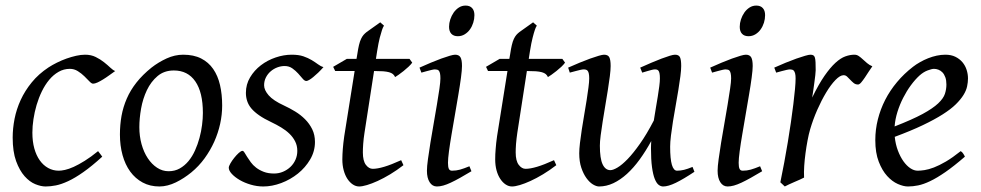

<svg xmlns="http://www.w3.org/2000/svg" viewBox="-20 -655 3551 695"><path d="M397 -397.9Q386.7 -390.6 375.2 -382.3Q363.8 -374 353 -367.4Q342.3 -360.8 332.8 -356.4Q323.2 -352.1 316.9 -352.1Q311.5 -352.1 303.7 -360.4Q295.9 -368.7 285.4 -378.9Q274.9 -389.2 261.7 -397.5Q248.5 -405.8 232.9 -405.8Q210.9 -405.8 192.1 -395Q173.3 -384.3 158.2 -366.2Q143.1 -348.1 131.6 -324.5Q120.1 -300.8 112.5 -275.1Q105 -249.5 101.1 -223.6Q97.2 -197.8 97.2 -174.8Q97.2 -143.1 104.2 -117.7Q111.3 -92.3 124 -74.5Q136.7 -56.6 154.3 -46.9Q171.9 -37.1 192.9 -37.1Q201.7 -37.1 215.3 -40Q229 -43 246.8 -51Q264.6 -59.1 286.6 -72.8Q308.6 -86.4 335 -107.9Q338.9 -102.5 343.3 -97.2Q347.7 -91.8 350.1 -87.9Q312 -53.2 281.7 -32Q251.5 -10.7 226.8 0.7Q202.1 12.2 182.4 16.1Q162.6 20 145 20Q128.4 20 107.9 11.7Q87.4 3.4 69.1 -17.1Q50.8 -37.6 38.3 -71.8Q25.9 -106 25.9 -157.2Q25.9 -189.9 32.7 -224.9Q39.6 -259.8 54.9 -293.2Q70.3 -326.7 95 -356.9Q119.6 -387.2 155.8 -411.1Q169.4 -419.9 186 -428.2Q202.6 -436.5 220.5 -442.9Q238.3 -449.2 255.6 -453.1Q272.9 -457 288.1 -457Q309.6 -457 326.4 -448.7Q343.3 -440.4 356.4 -429.9Q369.6 -419.4 379.6 -409.9Q389.6 -400.4 397 -397.9Z M714.4 -246.1Q714.4 -320.8 687 -360.4Q659.7 -399.9 609.4 -399.9Q574.2 -399.9 550.3 -379.6Q526.4 -359.4 511.7 -328.6Q497.1 -297.9 490.7 -262Q484.4 -226.1 484.4 -194.8Q484.4 -162.1 492.4 -133.1Q500.5 -104 514.9 -82.3Q529.3 -60.5 548.6 -47.9Q567.9 -35.2 590.3 -35.2Q612.8 -35.2 630.6 -45.2Q648.4 -55.2 662.4 -72Q676.3 -88.9 686 -110.6Q695.8 -132.3 702.1 -155.8Q708.5 -179.2 711.4 -202.6Q714.4 -226.1 714.4 -246.1ZM784.2 -272.9Q784.2 -240.2 776.9 -206.8Q769.5 -173.3 755.4 -141.8Q741.2 -110.4 720.5 -81.8Q699.7 -53.2 672.4 -30.8Q659.7 -20.5 645.5 -11.2Q631.3 -2 616.7 5.1Q602.1 12.2 586.9 16.1Q571.8 20 557.1 20Q522.9 20 496.3 5.6Q469.7 -8.8 451.4 -33.9Q433.1 -59.1 423.6 -93.5Q414.1 -127.9 414.1 -168Q414.1 -203.1 419.9 -235.6Q425.8 -268.1 439 -298.3Q452.1 -328.6 474.1 -356.4Q496.1 -384.3 528.3 -410.2Q553.2 -429.7 583 -443.4Q612.8 -457 643.1 -457Q681.2 -457 708 -443.4Q734.9 -429.7 751.7 -405.3Q768.6 -380.9 776.4 -347.2Q784.2 -313.5 784.2 -272.9Z M1150.9 -412.1Q1141.1 -400.9 1131.6 -391.8Q1122.1 -382.8 1113.8 -376Q1105.5 -369.1 1098.9 -365.5Q1092.3 -361.8 1088.9 -361.8Q1082.5 -361.8 1075.4 -370.4Q1068.4 -378.9 1059.3 -388.9Q1050.3 -398.9 1038.3 -407.5Q1026.4 -416 1010.3 -416Q996.6 -416 983.4 -410.9Q970.2 -405.8 959.7 -396.7Q949.2 -387.7 942.6 -374.8Q936 -361.8 936 -346.2Q936 -329.1 952.4 -310.1Q968.8 -291 1008.3 -272.9Q1028.3 -263.7 1048.3 -251.5Q1068.4 -239.3 1084.2 -223.4Q1100.1 -207.5 1110.1 -187.3Q1120.1 -167 1120.1 -141.1Q1120.1 -107.4 1102.8 -77.9Q1085.4 -48.3 1058.3 -26.6Q1031.2 -4.9 998 7.6Q964.8 20 933.1 20Q910.2 20 887.7 13.4Q865.2 6.8 847.7 -3.4Q830.1 -13.7 819.1 -25.6Q808.1 -37.6 808.1 -47.9Q808.1 -53.2 814 -63.5Q819.8 -73.7 827.9 -83.7Q835.9 -93.8 844.2 -101.3Q852.5 -108.9 857.9 -108.9Q861.3 -108.9 865 -102.8Q868.7 -96.7 874.3 -87.6Q879.9 -78.6 887.7 -67.9Q895.5 -57.1 907.2 -48.1Q918.9 -39.1 934.8 -33Q950.7 -26.9 972.2 -26.9Q989.3 -26.9 1004.6 -33.4Q1020 -40 1031.5 -51Q1043 -62 1049.6 -76.9Q1056.2 -91.8 1056.2 -108.9Q1056.2 -127.9 1048.3 -143.3Q1040.5 -158.7 1027.6 -171.1Q1014.6 -183.6 997.6 -193.8Q980.5 -204.1 961.9 -212.9Q936 -225.1 918.5 -237.3Q900.9 -249.5 890.1 -262.2Q879.4 -274.9 874.8 -289.1Q870.1 -303.2 870.1 -318.8Q870.1 -349.6 885.3 -375Q900.4 -400.4 924.3 -418.7Q948.2 -437 977.8 -447Q1007.3 -457 1036.1 -457Q1061 -457 1078.1 -451.2Q1095.2 -445.3 1108.2 -437.5Q1121.1 -429.7 1130.9 -422.4Q1140.6 -415 1150.9 -412.1Z M1440.4 -57.1Q1416.5 -38.6 1392.6 -24.2Q1368.7 -9.8 1347.2 0Q1325.7 9.8 1308.3 14.9Q1291 20 1280.3 20Q1268.1 20 1257.1 12.7Q1246.1 5.4 1237.5 -7.6Q1229 -20.5 1224.1 -38.6Q1219.2 -56.6 1219.2 -78.1Q1219.2 -87.4 1219.7 -96.7Q1220.2 -106 1220.9 -116Q1221.7 -126 1222.9 -137.2Q1224.1 -148.4 1226.1 -162.1L1263.7 -397.9H1193.4L1186 -413.1L1235.4 -441.9H1270.5L1273.4 -459Q1276.4 -479 1279.5 -492.2Q1282.7 -505.4 1286.9 -514.2Q1291 -522.9 1295.9 -528.6Q1300.8 -534.2 1307.1 -539.1L1356.4 -574.2L1370.1 -562Q1370.1 -562 1368.2 -559.1Q1366.2 -556.2 1362.8 -546.4Q1359.4 -536.6 1354.7 -518.6Q1350.1 -500.5 1345.2 -470.2L1340.8 -441.9H1462.4L1472.2 -428.2Q1467.3 -421.4 1458.7 -413.3Q1450.2 -405.3 1440.9 -397.9Q1431.6 -390.6 1423.1 -384.5Q1414.6 -378.4 1410.2 -376Q1407.2 -382.8 1402.1 -387Q1397 -391.1 1388.2 -393.6Q1379.4 -396 1366.5 -397Q1353.5 -397.9 1335.4 -397.9H1334L1299.3 -173.8Q1297.9 -164.6 1296.6 -154.1Q1295.4 -143.6 1294.7 -134Q1293.9 -124.5 1293.7 -116.2Q1293.5 -107.9 1293.5 -103Q1293.5 -72.8 1304.4 -58.3Q1315.4 -43.9 1329.1 -43.9Q1346.2 -43.9 1370.8 -51.3Q1395.5 -58.6 1432.1 -75.2L1440.4 -57.1Z M1697.3 -600.1Q1697.3 -586.4 1693.1 -573Q1689 -559.6 1681.2 -548.6Q1673.3 -537.6 1662.1 -530.8Q1650.9 -523.9 1637.2 -523.9Q1622.1 -523.9 1613.8 -532.7Q1605.5 -541.5 1605.5 -558.1Q1605.5 -571.3 1609.9 -584.7Q1614.3 -598.1 1622.1 -609.4Q1629.9 -620.6 1640.9 -627.7Q1651.9 -634.8 1665.5 -634.8Q1680.7 -634.8 1689 -625.7Q1697.3 -616.7 1697.3 -600.1ZM1686.5 -35.2Q1663.6 -21.5 1645.3 -11.2Q1627 -1 1611.8 6.1Q1596.7 13.2 1584.5 16.6Q1572.3 20 1561.5 20Q1544.9 20 1535.2 4.6Q1525.4 -10.7 1525.4 -37.1Q1525.4 -51.8 1529.1 -78.9Q1532.7 -106 1538.1 -138.9Q1543.5 -171.9 1549.8 -207.8Q1556.2 -243.7 1561.5 -276.1Q1566.9 -308.6 1570.6 -333.7Q1574.2 -358.9 1574.2 -371.1Q1574.2 -382.3 1572.8 -388.9Q1571.3 -395.5 1568.8 -398.7Q1566.4 -401.9 1562.5 -402.8Q1558.6 -403.8 1554.2 -403.8Q1550.3 -403.8 1542 -401.9Q1533.7 -399.9 1525.6 -397.7Q1517.6 -395.5 1511.5 -393.8Q1505.4 -392.1 1505.4 -392.1L1498.5 -410.2Q1519 -419.4 1539.3 -428Q1559.6 -436.5 1577.1 -442.9Q1594.7 -449.2 1607.9 -453.1Q1621.1 -457 1627.4 -457Q1641.1 -457 1646.7 -447.8Q1652.3 -438.5 1652.3 -416Q1652.3 -401.9 1648.7 -374.3Q1645 -346.7 1639.2 -312.5Q1633.3 -278.3 1627 -241Q1620.6 -203.6 1614.7 -169.4Q1608.9 -135.3 1605.2 -107.7Q1601.6 -80.1 1601.6 -65.9Q1601.6 -50.8 1604.7 -43.9Q1607.9 -37.1 1616.2 -37.1Q1631.3 -37.1 1645.3 -41Q1659.2 -44.9 1679.2 -53.2L1686.5 -35.2Z M1993.7 -57.1Q1969.7 -38.6 1945.8 -24.2Q1921.9 -9.8 1900.4 0Q1878.9 9.8 1861.6 14.9Q1844.2 20 1833.5 20Q1821.3 20 1810.3 12.7Q1799.3 5.4 1790.8 -7.6Q1782.2 -20.5 1777.3 -38.6Q1772.5 -56.6 1772.5 -78.1Q1772.5 -87.4 1772.9 -96.7Q1773.4 -106 1774.2 -116Q1774.9 -126 1776.1 -137.2Q1777.3 -148.4 1779.3 -162.1L1816.9 -397.9H1746.6L1739.3 -413.1L1788.6 -441.9H1823.7L1826.7 -459Q1829.6 -479 1832.8 -492.2Q1835.9 -505.4 1840.1 -514.2Q1844.2 -522.9 1849.1 -528.6Q1854 -534.2 1860.4 -539.1L1909.7 -574.2L1923.3 -562Q1923.3 -562 1921.4 -559.1Q1919.4 -556.2 1916 -546.4Q1912.6 -536.6 1908 -518.6Q1903.3 -500.5 1898.4 -470.2L1894 -441.9H2015.6L2025.4 -428.2Q2020.5 -421.4 2012 -413.3Q2003.4 -405.3 1994.1 -397.9Q1984.9 -390.6 1976.3 -384.5Q1967.8 -378.4 1963.4 -376Q1960.4 -382.8 1955.3 -387Q1950.2 -391.1 1941.4 -393.6Q1932.6 -396 1919.7 -397Q1906.7 -397.9 1888.7 -397.9H1887.2L1852.5 -173.8Q1851.1 -164.6 1849.9 -154.1Q1848.6 -143.6 1847.9 -134Q1847.2 -124.5 1846.9 -116.2Q1846.7 -107.9 1846.7 -103Q1846.7 -72.8 1857.7 -58.3Q1868.7 -43.9 1882.3 -43.9Q1899.4 -43.9 1924.1 -51.3Q1948.7 -58.6 1985.4 -75.2L1993.7 -57.1Z M2493.7 -33.2Q2454.1 -6.8 2426.5 6.6Q2398.9 20 2380.4 20Q2372.1 20 2364.3 14.2Q2356.4 8.3 2350.1 -7.3Q2343.8 -22.9 2340.1 -50Q2336.4 -77.1 2336.4 -119.1Q2336.4 -124.5 2336.7 -131.1Q2336.9 -137.7 2337.4 -144.5Q2317.4 -107.9 2295.4 -77.6Q2273.4 -47.4 2249.5 -25.6Q2225.6 -3.9 2200.2 8.1Q2174.8 20 2148.4 20Q2138.7 20 2126.2 12.5Q2113.8 4.9 2102.8 -10.3Q2091.8 -25.4 2084.2 -47.9Q2076.7 -70.3 2076.7 -100.1Q2076.7 -114.7 2079.3 -137.2Q2082 -159.7 2085.9 -185.5Q2089.8 -211.4 2094.7 -239.3Q2099.6 -267.1 2103.5 -292.5Q2107.4 -317.9 2110.1 -338.4Q2112.8 -358.9 2112.8 -371.1Q2112.8 -382.3 2111.3 -388.9Q2109.9 -395.5 2107.2 -398.7Q2104.5 -401.9 2100.8 -402.8Q2097.2 -403.8 2092.8 -403.8Q2088.4 -403.8 2080.1 -401.9Q2071.8 -399.9 2063.5 -397.7Q2055.2 -395.5 2048.8 -393.8Q2042.5 -392.1 2042.5 -392.1L2036.6 -410.2Q2057.1 -419.4 2077.9 -428Q2098.6 -436.5 2116.2 -442.9Q2133.8 -449.2 2147.2 -453.1Q2160.6 -457 2166.5 -457Q2180.7 -457 2185.5 -447.8Q2190.4 -438.5 2190.4 -416Q2190.4 -401.9 2187.5 -378.9Q2184.6 -356 2180.2 -328.6Q2175.8 -301.3 2170.9 -272Q2166 -242.7 2161.6 -215.3Q2157.2 -188 2154.3 -165Q2151.4 -142.1 2151.4 -127.9Q2151.4 -81.1 2161.4 -60.1Q2171.4 -39.1 2189.5 -39.1Q2199.2 -39.1 2215.3 -48.6Q2231.4 -58.1 2252 -79.3Q2272.5 -100.6 2296.6 -134.8Q2320.8 -168.9 2346.7 -218.8Q2350.1 -241.2 2354 -263.7Q2357.9 -286.1 2361.1 -306.2Q2364.3 -326.2 2366.5 -343Q2368.7 -359.9 2368.7 -371.1Q2368.7 -382.3 2367.4 -388.9Q2366.2 -395.5 2363.8 -398.7Q2361.3 -401.9 2358.2 -402.8Q2355 -403.8 2350.6 -403.8Q2346.2 -403.8 2338.6 -401.9Q2331.1 -399.9 2323.5 -397.7Q2315.9 -395.5 2310.3 -393.8Q2304.7 -392.1 2304.7 -392.1L2297.4 -410.2Q2317.9 -419.4 2337.9 -428Q2357.9 -436.5 2374.8 -442.9Q2391.6 -449.2 2404.3 -453.1Q2417 -457 2423.3 -457Q2437 -457 2441.4 -447.8Q2445.8 -438.5 2445.8 -416Q2445.8 -401.9 2442.9 -379.2Q2439.9 -356.4 2435.5 -329.3Q2431.2 -302.2 2425.8 -272.7Q2420.4 -243.2 2416 -215.6Q2411.6 -188 2408.7 -164.1Q2405.8 -140.1 2405.8 -124Q2405.8 -79.6 2412.1 -58.3Q2418.5 -37.1 2430.7 -37.1Q2443.4 -37.1 2456.3 -40.3Q2469.2 -43.5 2486.8 -50.8L2493.7 -33.2Z M2749.5 -600.1Q2749.5 -586.4 2745.4 -573Q2741.2 -559.6 2733.4 -548.6Q2725.6 -537.6 2714.4 -530.8Q2703.1 -523.9 2689.5 -523.9Q2674.3 -523.9 2666 -532.7Q2657.7 -541.5 2657.7 -558.1Q2657.7 -571.3 2662.1 -584.7Q2666.5 -598.1 2674.3 -609.4Q2682.1 -620.6 2693.1 -627.7Q2704.1 -634.8 2717.8 -634.8Q2732.9 -634.8 2741.2 -625.7Q2749.5 -616.7 2749.5 -600.1ZM2738.8 -35.2Q2715.8 -21.5 2697.5 -11.2Q2679.2 -1 2664.1 6.1Q2648.9 13.2 2636.7 16.6Q2624.5 20 2613.8 20Q2597.2 20 2587.4 4.6Q2577.6 -10.7 2577.6 -37.1Q2577.6 -51.8 2581.3 -78.9Q2585 -106 2590.3 -138.9Q2595.7 -171.9 2602.1 -207.8Q2608.4 -243.7 2613.8 -276.1Q2619.1 -308.6 2622.8 -333.7Q2626.5 -358.9 2626.5 -371.1Q2626.5 -382.3 2625 -388.9Q2623.5 -395.5 2621.1 -398.7Q2618.7 -401.9 2614.7 -402.8Q2610.8 -403.8 2606.4 -403.8Q2602.5 -403.8 2594.2 -401.9Q2585.9 -399.9 2577.9 -397.7Q2569.8 -395.5 2563.7 -393.8Q2557.6 -392.1 2557.6 -392.1L2550.8 -410.2Q2571.3 -419.4 2591.6 -428Q2611.8 -436.5 2629.4 -442.9Q2647 -449.2 2660.2 -453.1Q2673.3 -457 2679.7 -457Q2693.4 -457 2699 -447.8Q2704.6 -438.5 2704.6 -416Q2704.6 -401.9 2700.9 -374.3Q2697.3 -346.7 2691.4 -312.5Q2685.5 -278.3 2679.2 -241Q2672.9 -203.6 2667 -169.4Q2661.1 -135.3 2657.5 -107.7Q2653.8 -80.1 2653.8 -65.9Q2653.8 -50.8 2657 -43.9Q2660.2 -37.1 2668.5 -37.1Q2683.6 -37.1 2697.5 -41Q2711.4 -44.9 2731.4 -53.2L2738.8 -35.2Z M3137.7 -415Q3131.8 -407.2 3124.8 -396Q3117.7 -384.8 3110.6 -374.3Q3103.5 -363.8 3097.2 -356.4Q3090.8 -349.1 3085.9 -349.1Q3076.7 -349.1 3070.1 -354.5Q3063.5 -359.9 3057.9 -366Q3052.2 -372.1 3046.6 -377.4Q3041 -382.8 3033.7 -382.8Q3021 -382.8 3004.2 -365.5Q2987.3 -348.1 2970.5 -320.1Q2953.6 -292 2938.2 -257.1Q2922.9 -222.2 2912.6 -187Q2907.2 -168.5 2903.1 -146.2Q2898.9 -124 2895.8 -100.6Q2892.6 -77.1 2891.1 -54.4Q2889.6 -31.7 2890.6 -12.2Q2884.3 -8.8 2874.8 -4.6Q2865.2 -0.5 2855.2 3.9Q2845.2 8.3 2835.9 12.5Q2826.7 16.6 2820.8 20L2804.7 4.9Q2812 -29.8 2818.8 -66.9Q2825.7 -104 2831.8 -140.9Q2837.9 -177.7 2843 -212.9Q2848.1 -248 2851.8 -278.3Q2855.5 -308.6 2857.7 -332.5Q2859.9 -356.4 2859.9 -371.1Q2859.9 -382.3 2858.2 -388.9Q2856.4 -395.5 2853.8 -398.7Q2851.1 -401.9 2847.4 -402.8Q2843.8 -403.8 2839.8 -403.8Q2835.4 -403.8 2826.9 -401.9Q2818.4 -399.9 2810.1 -397.7Q2801.8 -395.5 2795.7 -393.8Q2789.6 -392.1 2789.6 -392.1L2782.7 -410.2Q2803.2 -419.4 2824 -428Q2844.7 -436.5 2862.8 -442.9Q2880.9 -449.2 2894.3 -453.1Q2907.7 -457 2913.6 -457Q2920.4 -457 2924.3 -454.6Q2928.2 -452.1 2929.9 -446Q2931.6 -439.9 2932.1 -429Q2932.6 -418 2932.6 -400.9Q2932.6 -395.5 2931.2 -382.8Q2929.7 -370.1 2927.7 -355.2Q2925.8 -340.3 2923.6 -325.7Q2921.4 -311 2919.9 -301.8Q2943.4 -350.1 2964.4 -380.4Q2985.4 -410.6 3004.2 -427.7Q3022.9 -444.8 3040 -450.9Q3057.1 -457 3072.8 -457Q3081.5 -457 3088.6 -452.1Q3095.7 -447.3 3103 -440.4Q3110.4 -433.6 3118.7 -426.5Q3127 -419.4 3137.7 -415Z M3308.6 -381.8Q3292.5 -367.2 3277.1 -346.2Q3261.7 -325.2 3249.3 -300.8Q3236.8 -276.4 3228.5 -249.8Q3220.2 -223.1 3218.3 -197.3Q3282.2 -222.2 3319.6 -242.4Q3356.9 -262.7 3376 -280.8Q3395 -298.8 3400.4 -315.4Q3405.8 -332 3405.8 -349.1Q3405.8 -364.3 3401.9 -375.2Q3397.9 -386.2 3391.6 -392.8Q3385.3 -399.4 3377.2 -402.6Q3369.1 -405.8 3360.8 -405.8Q3353 -405.8 3337.9 -400.1Q3322.8 -394.5 3308.6 -381.8ZM3483.9 -371.1Q3483.9 -357.4 3480.7 -342.3Q3477.5 -327.1 3467.5 -311Q3457.5 -294.9 3439.7 -277.3Q3421.9 -259.8 3392.3 -241Q3362.8 -222.2 3320.3 -201.9Q3277.8 -181.6 3218.8 -159.7Q3221.7 -132.3 3230.2 -109.9Q3238.8 -87.4 3250.2 -71.3Q3261.7 -55.2 3275.1 -46.1Q3288.6 -37.1 3301.8 -37.1Q3312 -37.1 3326.7 -39.3Q3341.3 -41.5 3360.6 -48.8Q3379.9 -56.2 3404.1 -70.3Q3428.2 -84.5 3457.5 -107.9Q3462.9 -105 3467 -98.4Q3471.2 -91.8 3472.7 -87.9Q3432.6 -53.2 3401.9 -32Q3371.1 -10.7 3346.9 0.7Q3322.8 12.2 3303.5 16.1Q3284.2 20 3266.6 20Q3250.5 20 3230 11Q3209.5 2 3191.4 -17.8Q3173.3 -37.6 3160.9 -69.6Q3148.4 -101.6 3148.4 -147.9Q3148.4 -186 3157.7 -222.9Q3167 -259.8 3184.3 -293.7Q3201.7 -327.6 3227.1 -357.9Q3252.4 -388.2 3284.7 -413.1Q3295.9 -421.9 3310.1 -429.9Q3324.2 -438 3339.6 -444.1Q3355 -450.2 3370.8 -453.6Q3386.7 -457 3401.9 -457Q3422.9 -457 3438.2 -449.5Q3453.6 -441.9 3463.9 -429.7Q3474.1 -417.5 3479 -402.1Q3483.9 -386.7 3483.9 -371.1Z"/></svg>

Font: GentiumAlt
Style: Italic
Weight: 400
Italic angle: -7°
Designer: J. Victor Gaultney
Version: Version 1.02; 2005; OFL release